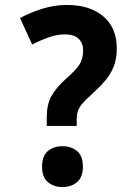

<svg xmlns="http://www.w3.org/2000/svg" viewBox="-20 -744 554 776"><path d="M169 -235V-271Q169 -321 187.5 -355Q206 -389 247 -426Q284 -458 300 -481.5Q316 -505 316 -540Q316 -569 298 -587Q280 -605 243 -605Q211 -605 178 -593.5Q145 -582 110 -564L61 -671Q101 -693 150.5 -708.5Q200 -724 250 -724Q344 -724 398 -677.5Q452 -631 452 -549Q452 -507 440 -476Q428 -445 405.5 -418.5Q383 -392 351 -363Q326 -341 313 -325.5Q300 -310 295 -295.5Q290 -281 290 -260V-235ZM150 -70Q150 -114 173.5 -133.5Q197 -153 233 -153Q268 -153 291.5 -133.5Q315 -114 315 -70Q315 -28 291.5 -8Q268 12 233 12Q197 12 173.5 -8Q150 -28 150 -70Z"/></svg>

Font: Noto Sans Devanagari UI SemiCondensed
Style: Bold
Weight: 700
Width: 4
Designer: Jelle Bosma - Monotype Design Team
Foundry: Monotype Imaging Inc.
Version: Version 2.004; ttfautohint (v1.8.4.7-5d5b)